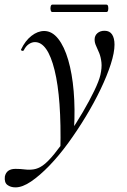

<svg xmlns="http://www.w3.org/2000/svg" viewBox="-84 -529 550 830"><path d="M-17 281Q-38 281 -52 270.5Q-66 260 -63 234Q-56 201 -17 201Q4 201 23.5 203.5Q43 206 62 203Q81 200 100 187Q122 172 151.5 135.5Q181 99 213 52Q245 5 274 -44.5Q303 -94 323.5 -136.5Q344 -179 350 -205Q357 -236 354.5 -259Q352 -282 345 -299.5Q338 -317 331.5 -330.5Q325 -344 325 -358Q325 -375 337 -385.5Q349 -396 368 -396Q390 -396 400.5 -380Q411 -364 411 -336Q411 -302 395 -252Q379 -202 351 -143.5Q323 -85 287 -25.5Q251 34 211 89Q171 144 129.5 187Q88 230 50.5 255.5Q13 281 -17 281ZM177 120Q182 -104 152 -225.5Q122 -347 67 -347Q54 -347 41 -338.5Q28 -330 19 -312Q17 -308 11.5 -309.5Q6 -311 7 -315Q25 -353 52 -374Q79 -395 107 -395Q141 -395 167.5 -361.5Q194 -328 211 -269.5Q228 -211 234.5 -134.5Q241 -58 236 29ZM142 -477Q137 -477 135 -485Q133 -493 135 -501Q137 -509 142 -509H376Q382 -509 383.5 -501Q385 -493 383.5 -485Q382 -477 376 -477Z"/></svg>

Font: Cormorant Medium
Style: Italic
Weight: 500
Italic angle: -10°
Designer: Christian Thalmann (Catharsis Fonts)
Foundry: Catharsis Fonts
Version: Version 4.000